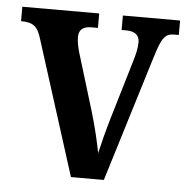

<svg xmlns="http://www.w3.org/2000/svg" viewBox="-44 -579 606 622"><g transform="rotate(5 259.0 -268.0)"><path d="M70 -438 209 0H316L443 -413C462 -475 473 -489 502 -489H517V-536H331V-489H346C374 -489 389 -477 389 -455C389 -435 385 -418 377 -391L321 -203C308 -159 296 -112 290 -85C284 -118 271 -173 257 -219L200 -406C196 -421 192 -437 192 -454C192 -476 204 -489 232 -489H254V-536H4V-489C41 -489 58 -479 70 -438Z"/></g></svg>

Font: Noto Serif Bengali Condensed SemiBold
Style: Regular
Weight: 600
Width: 3
Designer: Juan Bruce, Universal Thirst, Indian Type Foundry and the Monotype Design Team.
Foundry: Monotype Imaging Inc.
Version: Version 2.003